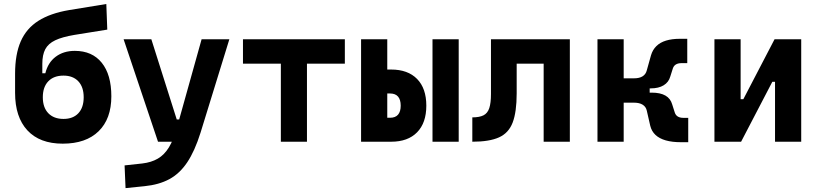

<svg xmlns="http://www.w3.org/2000/svg" viewBox="-20 -716 4142 970"><path d="M296.9 9.8Q180.7 9.8 118.4 -57.4Q56.2 -124.5 56.2 -247.1V-343.8Q56.2 -441.4 84.7 -506.8Q113.3 -572.3 173.6 -610.6Q233.9 -648.9 328.6 -665L517.1 -695.8L522 -566.4L355.5 -539.6Q294.4 -529.3 259 -512.5Q223.6 -495.6 208.7 -467.3Q193.8 -439 193.8 -393.6V-345.7H209Q222.2 -399.9 261.5 -429.4Q300.8 -459 357.9 -459Q445.8 -459 494.1 -398.9Q542.5 -338.9 542.5 -229.5Q542.5 -115.7 478.3 -53Q414.1 9.8 296.9 9.8ZM300.8 -115.2Q349.1 -115.2 376 -144Q402.8 -172.9 402.8 -224.6Q402.8 -276.4 375.7 -305.2Q348.6 -334 300.8 -334Q251.5 -334 223.9 -305.2Q196.3 -276.4 196.3 -224.6Q196.3 -172.9 224.1 -144Q252 -115.2 300.8 -115.2Z M614.3 234.4 609.4 119.6 698.7 109.9Q744.6 104.5 777.3 85.4Q810.1 66.4 833.3 28.6Q856.4 -9.3 873.5 -70.3L998.5 -517.6H1138.7L993.2 -45.9Q963.9 47.4 925.8 104.2Q887.7 161.1 835.4 189.2Q783.2 217.3 710.4 224.6ZM778.3 0 604.5 -517.6H744.6L873 -112.3H896.5V0Z M1398.9 0V-517.6H1530.8V0ZM1207.5 -394.5V-517.6H1722.2V-394.5Z M1846.7 0V-121.1H1950.7Q1977.5 -121.1 1991 -136.7Q2004.4 -152.3 2004.4 -182.1Q2004.4 -212.4 1991 -228Q1977.5 -243.7 1950.7 -243.7H1836.9V-364.7H1956.1Q2040.5 -364.7 2087.2 -317.1Q2133.8 -269.5 2133.8 -182.1Q2133.8 -95.2 2087.2 -47.6Q2040.5 0 1956.1 0ZM1804.2 0V-517.6H1936.5V0ZM2165 0V-517.6H2297.4V0Z M2366.2 0V-123Q2402.3 -123 2422.9 -133.5Q2443.4 -144 2451.9 -169.9Q2460.4 -195.8 2460.4 -241.2V-517.6H2590.3V-244.6Q2590.3 -150.4 2570.1 -97.2Q2549.9 -43.9 2501 -22Q2452.1 0 2366.2 0ZM2726.6 0V-517.6H2858.9V0ZM2485.8 -394.5V-517.6H2840.8V-394.5Z M3191.4 -269.5 3183.1 -320.3Q3210.4 -320.3 3226.6 -330.6Q3242.7 -340.8 3247.6 -360.4L3269 -437Q3277.3 -464.8 3296.4 -483.4Q3315.4 -502 3345.2 -511Q3375 -520 3414.6 -520H3452.1V-397H3422.9Q3405.8 -397 3394.8 -390.4Q3383.8 -383.8 3379.4 -370.6L3366.2 -329.1Q3358.4 -300.8 3333 -285.2Q3307.6 -269.5 3267.6 -269.5ZM2998.5 0V-517.6H3130.9V0ZM3123.5 -197.3V-320.3H3262.2V-197.3ZM3419.4 2.4Q3375.5 2.4 3343.3 -6.8Q3311 -16.1 3291.5 -34.4Q3272 -52.7 3265.1 -80.6L3247.6 -157.2Q3243.2 -176.8 3226.8 -187Q3210.4 -197.3 3183.1 -197.3L3191.4 -248H3272.5Q3359.4 -248 3376 -188.5L3389.2 -147Q3393.6 -133.8 3404.5 -127.2Q3415.5 -120.6 3432.6 -120.6H3457V2.4Z M3686.5 0V-214.8H3735.4L3893.1 -517.6H3927.2V-302.7H3881.8L3724.1 0ZM3589.4 0V-517.6H3721.7V0ZM3895.5 0V-517.6H4027.8V0Z"/></svg>

Font: Cascadia Mono PL
Style: Regular
Weight: 400
Monospace: yes
Designer: Aaron Bell
Foundry: Saja Typeworks
Version: Version 2102.003